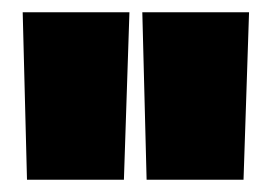

<svg xmlns="http://www.w3.org/2000/svg" viewBox="-20 -720 443 313"><path d="M24 -427 17 -700H191L182 -427ZM219 -427 212 -700H386L377 -427Z"/></svg>

Font: Georama Condensed Black
Style: Regular
Weight: 900
Width: 3
Designer: Jean-Baptiste Levee
Foundry: Production Type
Version: Version 1.000